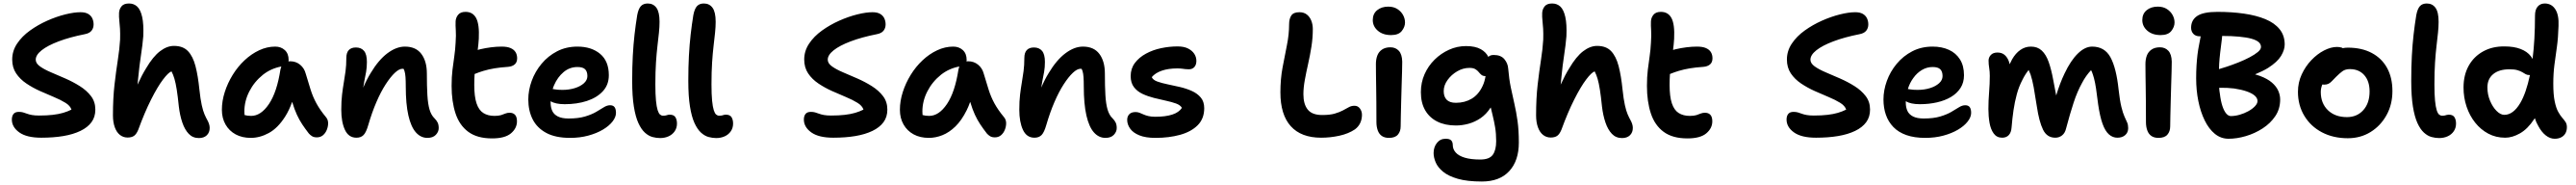

<svg xmlns="http://www.w3.org/2000/svg" viewBox="-20 -780 14782 1060"><path d="M217 9Q133 9 90.5 -21.5Q48 -52 48 -95Q48 -115 57.5 -127Q67 -139 88 -139Q102 -139 112.5 -136Q123 -133 135 -128.5Q147 -124 163.5 -121Q180 -118 204 -118Q249 -118 283 -122Q317 -126 342.5 -133.5Q368 -141 390 -152Q383 -174 355.5 -191Q328 -208 289.5 -224Q251 -240 209.5 -258.5Q168 -277 131.5 -301.5Q95 -326 72.5 -359.5Q50 -393 50 -439Q50 -488 78 -530Q106 -572 152 -605Q198 -638 251 -661.5Q304 -685 354.5 -697.5Q405 -710 442 -710Q469 -710 485.5 -700.5Q502 -691 509.5 -675Q517 -659 517 -640Q517 -619 505 -604Q493 -589 466 -584Q380 -567 316.5 -543Q253 -519 219 -492Q185 -465 185 -438Q185 -417 209.5 -399.5Q234 -382 273 -365.5Q312 -349 355.5 -330Q399 -311 438 -286.5Q477 -262 502 -229.5Q527 -197 527 -152Q527 -110 505 -80Q483 -50 441.5 -30Q400 -10 343.5 -0.5Q287 9 217 9Z M712 8Q687 8 668 -7Q649 -22 638.5 -51Q628 -80 628 -119Q628 -217 637 -295Q646 -373 656 -436.5Q666 -500 669 -553Q670 -589 668.5 -615Q667 -641 664.5 -662.5Q662 -684 663 -706Q664 -727 677 -743.5Q690 -760 720 -760Q748 -760 767 -742.5Q786 -725 795.5 -683.5Q805 -642 802 -572Q798 -523 789 -465Q780 -407 773 -335Q771 -315 769 -295Q794 -350 819 -390Q858 -456 898 -486.5Q938 -517 978 -517Q1030 -517 1058.5 -487Q1087 -457 1101.5 -401.5Q1116 -346 1124 -267Q1130 -211 1137.5 -177.5Q1145 -144 1153.5 -124.5Q1162 -105 1171 -89Q1176 -80 1179.5 -69Q1183 -58 1183 -47Q1183 -21 1166.5 -5Q1150 11 1121 11Q1086 11 1063 -13Q1040 -37 1026 -78Q1012 -119 1006 -170Q1000 -229 994 -266.5Q988 -304 981 -328Q974 -352 964 -371Q946 -365 915 -324Q884 -283 847 -210Q810 -137 773 -36Q762 -10 748 -1Q734 8 712 8Z M1419 10Q1369 10 1332 -10Q1295 -30 1274 -66.5Q1253 -103 1253 -151Q1253 -201 1269.5 -252.5Q1286 -304 1315 -351Q1344 -398 1383 -434.5Q1422 -471 1467 -492Q1512 -513 1559 -513Q1592 -513 1614 -493Q1636 -473 1636 -436Q1636 -432 1635 -428Q1640 -429 1644 -429Q1678 -429 1702 -409Q1726 -389 1734 -358Q1749 -308 1762 -266.5Q1775 -225 1795.5 -187.5Q1816 -150 1850 -109Q1862 -95 1862.5 -76Q1863 -57 1855.5 -37.5Q1848 -18 1833.5 -5.5Q1819 7 1798 7Q1781 7 1770.5 0.5Q1760 -6 1752 -15Q1731 -42 1714 -67.5Q1697 -93 1683 -123.5Q1669 -154 1657 -194Q1657 -195 1656 -196Q1639 -148 1616 -112Q1574 -46 1522.5 -18Q1471 10 1419 10ZM1594 -399Q1535 -388 1489 -352Q1439 -312 1410.5 -256.5Q1382 -201 1382 -141Q1382 -131 1383 -121Q1399 -116 1421 -116Q1477 -116 1523 -184Q1569 -252 1589 -382Q1591 -391 1594 -399Z M2432 10Q2394 10 2366 -21.5Q2338 -53 2323 -118.5Q2308 -184 2308 -285Q2308 -317 2306.5 -338Q2305 -359 2301 -372Q2299 -379 2295 -386Q2292 -386 2289 -386Q2270 -386 2245 -362.5Q2220 -339 2192.5 -296.5Q2165 -254 2139.5 -195Q2114 -136 2093 -64Q2081 -22 2066 -6.5Q2051 9 2025 9Q1980 9 1959 -36Q1938 -81 1938 -151Q1938 -201 1942.5 -238Q1947 -275 1952.5 -307Q1958 -339 1962.5 -372.5Q1967 -406 1967 -448Q1967 -478 1981 -493Q1995 -508 2022 -508Q2052 -508 2068.5 -488.5Q2085 -469 2085 -425Q2085 -394 2080.5 -368.5Q2076 -343 2070 -314Q2067 -297 2064 -278Q2084 -325 2107 -362Q2152 -437 2203 -475Q2254 -513 2303 -513Q2366 -513 2397.5 -471Q2429 -429 2429 -359Q2429 -286 2432 -235Q2435 -184 2444.5 -152Q2454 -120 2473 -102Q2485 -90 2491 -77.5Q2497 -65 2497 -46Q2497 -25 2480.5 -7.5Q2464 10 2432 10Z M2803 13Q2718 13 2667 -24.5Q2616 -62 2593.5 -130Q2571 -198 2571 -288Q2571 -339 2576 -380Q2581 -421 2586.5 -458Q2592 -495 2594 -536Q2597 -579 2595 -606.5Q2593 -634 2594 -658Q2595 -679 2608.5 -695.5Q2622 -712 2651 -712Q2693 -712 2712 -676Q2731 -640 2727 -558Q2725 -525 2721 -496Q2721 -495 2721 -494Q2728 -496 2736 -498Q2766 -505 2797.5 -509Q2829 -513 2858 -513Q2890 -513 2909.5 -504.5Q2929 -496 2938 -481Q2947 -466 2947 -446Q2947 -423 2933 -411Q2919 -399 2895 -397Q2851 -394 2817.5 -388.5Q2784 -383 2754 -374Q2730 -367 2703 -356Q2701 -327 2701 -293Q2701 -227 2714 -188Q2727 -149 2753 -132.5Q2779 -116 2817 -116Q2841 -116 2855 -120.5Q2869 -125 2879.5 -129.5Q2890 -134 2904 -134Q2924 -134 2935 -122Q2946 -110 2946 -85Q2946 -45 2911.5 -16Q2877 13 2803 13Z M3251 10Q3167 10 3114 -18.5Q3061 -47 3036 -96.5Q3011 -146 3011 -210Q3011 -263 3030.5 -316.5Q3050 -370 3087 -414.5Q3124 -459 3176 -486Q3228 -513 3293 -513Q3373 -513 3423 -471.5Q3473 -430 3473 -349Q3473 -294 3438.5 -257Q3404 -220 3347 -201.5Q3290 -183 3220 -183Q3167 -183 3139 -200Q3139 -196 3139 -193Q3139 -165 3148.5 -144.5Q3158 -124 3181 -112.5Q3204 -101 3242 -101Q3298 -101 3336.5 -112.5Q3375 -124 3400.5 -139Q3426 -154 3444.5 -165.5Q3463 -177 3480 -177Q3498 -177 3506 -166Q3514 -155 3514 -133Q3514 -109 3494 -83.5Q3474 -58 3438.5 -37Q3403 -16 3355 -3Q3307 10 3251 10ZM3151 -270Q3157 -269 3164 -268Q3179 -265 3207 -265Q3245 -265 3277.5 -275Q3310 -285 3330 -303Q3350 -321 3350 -344Q3350 -370 3337 -383Q3324 -396 3293 -396Q3248 -396 3213.5 -367Q3179 -338 3159 -292Q3154 -281 3151 -270Z M3767 11Q3746 11 3723.5 5Q3701 -1 3680 -20Q3659 -39 3642.5 -75Q3626 -111 3616.5 -170Q3607 -229 3607 -317Q3607 -396 3610.5 -460.5Q3614 -525 3620.5 -582Q3627 -639 3636 -694Q3643 -730 3657 -745Q3671 -760 3696 -760Q3728 -760 3746 -735.5Q3764 -711 3764 -655Q3764 -626 3760.5 -592.5Q3757 -559 3752 -517Q3747 -475 3743.5 -421.5Q3740 -368 3740 -297Q3740 -239 3743.5 -203.5Q3747 -168 3753 -149Q3759 -130 3767 -123.5Q3775 -117 3784 -117Q3794 -117 3800 -118.5Q3806 -120 3811 -121.5Q3816 -123 3822 -123Q3846 -123 3855 -108.5Q3864 -94 3864 -72Q3864 -47 3851 -28Q3838 -9 3816 1Q3794 11 3767 11Z M4089 11Q4068 11 4045.5 5Q4023 -1 4002 -20Q3981 -39 3964.5 -75Q3948 -111 3938.5 -170Q3929 -229 3929 -317Q3929 -396 3932.5 -460.5Q3936 -525 3942.5 -582Q3949 -639 3958 -694Q3965 -730 3979 -745Q3993 -760 4018 -760Q4050 -760 4068 -735.5Q4086 -711 4086 -655Q4086 -626 4082.5 -592.5Q4079 -559 4074 -517Q4069 -475 4065.5 -421.5Q4062 -368 4062 -297Q4062 -239 4065.5 -203.5Q4069 -168 4075 -149Q4081 -130 4089 -123.5Q4097 -117 4106 -117Q4116 -117 4122 -118.5Q4128 -120 4133 -121.5Q4138 -123 4144 -123Q4168 -123 4177 -108.5Q4186 -94 4186 -72Q4186 -47 4173 -28Q4160 -9 4138 1Q4116 11 4089 11Z M4761 9Q4677 9 4634.5 -21.5Q4592 -52 4592 -95Q4592 -115 4601.5 -127Q4611 -139 4632 -139Q4646 -139 4656.5 -136Q4667 -133 4679 -128.5Q4691 -124 4707.5 -121Q4724 -118 4748 -118Q4793 -118 4827 -122Q4861 -126 4886.5 -133.5Q4912 -141 4934 -152Q4927 -174 4899.5 -191Q4872 -208 4833.5 -224Q4795 -240 4753.5 -258.5Q4712 -277 4675.5 -301.5Q4639 -326 4616.5 -359.5Q4594 -393 4594 -439Q4594 -488 4622 -530Q4650 -572 4696 -605Q4742 -638 4795 -661.5Q4848 -685 4898.5 -697.5Q4949 -710 4986 -710Q5013 -710 5029.5 -700.5Q5046 -691 5053.5 -675Q5061 -659 5061 -640Q5061 -619 5049 -604Q5037 -589 5010 -584Q4924 -567 4860.5 -543Q4797 -519 4763 -492Q4729 -465 4729 -438Q4729 -417 4753.5 -399.5Q4778 -382 4817 -365.5Q4856 -349 4899.5 -330Q4943 -311 4982 -286.5Q5021 -262 5046 -229.5Q5071 -197 5071 -152Q5071 -110 5049 -80Q5027 -50 4985.5 -30Q4944 -10 4887.5 -0.5Q4831 9 4761 9Z M5309 10Q5259 10 5222 -10Q5185 -30 5164 -66.5Q5143 -103 5143 -151Q5143 -201 5159.5 -252.5Q5176 -304 5205 -351Q5234 -398 5273 -434.5Q5312 -471 5357 -492Q5402 -513 5449 -513Q5482 -513 5504 -493Q5526 -473 5526 -436Q5526 -432 5525 -428Q5530 -429 5534 -429Q5568 -429 5592 -409Q5616 -389 5624 -358Q5639 -308 5652 -266.5Q5665 -225 5685.5 -187.5Q5706 -150 5740 -109Q5752 -95 5752.5 -76Q5753 -57 5745.5 -37.5Q5738 -18 5723.5 -5.5Q5709 7 5688 7Q5671 7 5660.5 0.5Q5650 -6 5642 -15Q5621 -42 5604 -67.5Q5587 -93 5573 -123.5Q5559 -154 5547 -194Q5547 -195 5546 -196Q5537 -170 5526 -148Q5497 -90 5461.5 -55.5Q5426 -21 5387 -5.5Q5348 10 5309 10ZM5484 -399Q5425 -388 5379 -352Q5329 -312 5300.5 -256.5Q5272 -201 5272 -141Q5272 -131 5273 -121Q5289 -116 5311 -116Q5367 -116 5413 -184Q5459 -252 5479 -382Q5481 -391 5484 -399Z M6322 10Q6284 10 6256 -21.5Q6228 -53 6213 -118.5Q6198 -184 6198 -285Q6198 -317 6196.5 -338Q6195 -359 6191 -372Q6189 -379 6185 -386Q6182 -386 6179 -386Q6160 -386 6135 -362.5Q6110 -339 6082.5 -296.5Q6055 -254 6029.5 -195Q6004 -136 5983 -64Q5971 -22 5956 -6.5Q5941 9 5915 9Q5870 9 5849 -36Q5828 -81 5828 -151Q5828 -201 5832.5 -238Q5837 -275 5842.5 -307Q5848 -339 5852.5 -372.5Q5857 -406 5857 -448Q5857 -478 5871 -493Q5885 -508 5912 -508Q5942 -508 5958.5 -488.5Q5975 -469 5975 -425Q5975 -394 5970.5 -368.5Q5966 -343 5960 -314Q5957 -297 5954 -278Q5974 -325 5997 -362Q6042 -437 6093 -475Q6144 -513 6193 -513Q6256 -513 6287.5 -471Q6319 -429 6319 -359Q6319 -286 6322 -235Q6325 -184 6334.5 -152Q6344 -120 6363 -102Q6375 -90 6381 -77.5Q6387 -65 6387 -46Q6387 -25 6370.5 -7.5Q6354 10 6322 10Z M6609 10Q6553 10 6517 -4.5Q6481 -19 6464 -43Q6447 -67 6447 -93Q6447 -113 6459 -125.5Q6471 -138 6495 -138Q6507 -138 6517.5 -134Q6528 -130 6540 -124.5Q6552 -119 6568.5 -115Q6585 -111 6609 -111Q6667 -111 6705.5 -123.5Q6744 -136 6761 -162Q6752 -178 6727 -187Q6702 -196 6669 -203Q6636 -210 6600.5 -219Q6565 -228 6535 -242Q6505 -256 6486 -280.5Q6467 -305 6467 -344Q6467 -387 6491 -419Q6515 -451 6554.5 -472.5Q6594 -494 6641.5 -504Q6689 -514 6736 -514Q6773 -514 6796.5 -502Q6820 -490 6832 -471.5Q6844 -453 6844 -431Q6844 -409 6832.5 -396Q6821 -383 6801 -383Q6790 -383 6781 -384Q6772 -385 6761.5 -386.5Q6751 -388 6734 -388Q6683 -388 6645.5 -375Q6608 -362 6588 -338Q6595 -322 6619.5 -313Q6644 -304 6678.5 -297Q6713 -290 6749.5 -281.5Q6786 -273 6817.5 -259Q6849 -245 6869 -221.5Q6889 -198 6889 -160Q6889 -100 6851.5 -62.5Q6814 -25 6750.5 -7.5Q6687 10 6609 10Z M7560 9Q7445 9 7385.5 -57Q7326 -123 7326 -251Q7326 -327 7338.5 -393.5Q7351 -460 7363.5 -521.5Q7376 -583 7376 -641Q7376 -672 7388.5 -691Q7401 -710 7435 -710Q7461 -710 7478 -696.5Q7495 -683 7503.5 -661Q7512 -639 7512 -614Q7512 -563 7504 -512.5Q7496 -462 7485 -413.5Q7474 -365 7466 -321Q7458 -277 7458 -240Q7458 -183 7483 -152Q7508 -121 7566 -121Q7610 -121 7637.5 -129Q7665 -137 7684 -147Q7703 -157 7718 -165.5Q7733 -174 7751 -174Q7771 -174 7782.5 -158Q7794 -142 7794 -122Q7794 -98 7784.5 -76.5Q7775 -55 7754 -39Q7717 -14 7665 -2.5Q7613 9 7560 9Z M7949 10Q7924 10 7908 -1Q7892 -12 7884.5 -33Q7877 -54 7877 -80Q7877 -149 7876.5 -197Q7876 -245 7875.5 -280.5Q7875 -316 7874.5 -347Q7874 -378 7874 -413Q7874 -440 7882 -461.5Q7890 -483 7909 -496Q7928 -509 7957 -509Q7987 -509 8005.5 -489Q8024 -469 8025 -427Q8025 -406 8024 -369.5Q8023 -333 8021.5 -288Q8020 -243 8019 -198.5Q8018 -154 8017 -116Q8016 -78 8016 -56Q8016 -27 8000 -8.5Q7984 10 7949 10ZM7961 -579Q7914 -579 7885 -604Q7856 -629 7856 -665Q7856 -701 7881 -721.5Q7906 -742 7945 -742Q7976 -742 7997.5 -728Q8019 -714 8030 -693.5Q8041 -673 8041 -651Q8041 -626 8022.5 -602.5Q8004 -579 7961 -579Z M8482 260Q8398 260 8344 244.5Q8290 229 8259.5 204Q8229 179 8217 150.5Q8205 122 8205 97Q8205 63 8224 39Q8243 15 8274 15Q8297 15 8306 24.5Q8315 34 8315 51Q8315 75 8332 94Q8349 113 8384 123.5Q8419 134 8473 134Q8525 134 8544.5 107Q8564 80 8564 29Q8564 -15 8558 -50.5Q8552 -86 8544 -118Q8538 -141 8533 -164Q8532 -163 8531 -162Q8507 -125 8474.5 -103Q8442 -81 8405.5 -71Q8369 -61 8333 -61Q8271 -61 8226 -83.5Q8181 -106 8156.5 -148.5Q8132 -191 8132 -252Q8132 -307 8153 -354.5Q8174 -402 8210.5 -438Q8247 -474 8293.5 -495Q8340 -516 8391 -516Q8444 -516 8476 -498Q8506 -481 8519 -454Q8529 -465 8550 -465Q8591 -465 8611 -441Q8631 -417 8633 -387Q8638 -327 8648 -279Q8658 -231 8668.5 -185.5Q8679 -140 8686.5 -87Q8694 -34 8694 37Q8694 141 8639 200.5Q8584 260 8482 260ZM8503 -344Q8503 -344 8502 -344Q8488 -344 8479.5 -351Q8471 -358 8463.5 -367.5Q8456 -377 8444 -384Q8432 -391 8411 -391Q8374 -391 8340.5 -371.5Q8307 -352 8285 -321.5Q8263 -291 8263 -258Q8263 -226 8280 -208.5Q8297 -191 8333 -191Q8384 -191 8423.5 -214.5Q8463 -238 8486 -287Q8498 -312 8503 -344Z M8877 8Q8852 8 8833 -7Q8814 -22 8803.5 -51Q8793 -80 8793 -119Q8793 -217 8802 -295Q8811 -373 8821 -436.5Q8831 -500 8834 -553Q8835 -589 8833.5 -615Q8832 -641 8829.5 -662.5Q8827 -684 8828 -706Q8829 -727 8842 -743.5Q8855 -760 8885 -760Q8913 -760 8932 -742.5Q8951 -725 8960.5 -683.5Q8970 -642 8967 -572Q8963 -523 8954 -465Q8945 -407 8938 -335Q8936 -315 8934 -295Q8959 -350 8984 -390Q9023 -456 9063 -486.5Q9103 -517 9143 -517Q9195 -517 9223.5 -487Q9252 -457 9266.5 -401.5Q9281 -346 9289 -267Q9295 -211 9302.5 -177.5Q9310 -144 9318.5 -124.5Q9327 -105 9336 -89Q9341 -80 9344.5 -69Q9348 -58 9348 -47Q9348 -21 9331.5 -5Q9315 11 9286 11Q9251 11 9228 -13Q9205 -37 9191 -78Q9177 -119 9171 -170Q9165 -229 9159 -266.5Q9153 -304 9146 -328Q9139 -352 9129 -371Q9111 -365 9080 -324Q9049 -283 9012 -210Q8975 -137 8938 -36Q8927 -10 8913 -1Q8899 8 8877 8Z M9661 13Q9576 13 9525 -24.5Q9474 -62 9451.5 -130Q9429 -198 9429 -288Q9429 -339 9434 -380Q9439 -421 9444.5 -458Q9450 -495 9452 -536Q9455 -579 9453 -606.5Q9451 -634 9452 -658Q9453 -679 9466.5 -695.5Q9480 -712 9509 -712Q9551 -712 9570 -676Q9589 -640 9585 -558Q9583 -525 9579 -496Q9579 -495 9579 -494Q9586 -496 9594 -498Q9624 -505 9655.5 -509Q9687 -513 9716 -513Q9748 -513 9767.5 -504.5Q9787 -496 9796 -481Q9805 -466 9805 -446Q9805 -423 9791 -411Q9777 -399 9753 -397Q9709 -394 9675.5 -388.5Q9642 -383 9612 -374Q9588 -367 9561 -356Q9559 -327 9559 -293Q9559 -227 9572 -188Q9585 -149 9611 -132.5Q9637 -116 9675 -116Q9699 -116 9713 -120.5Q9727 -125 9737.5 -129.5Q9748 -134 9762 -134Q9782 -134 9793 -122Q9804 -110 9804 -85Q9804 -45 9769.5 -16Q9735 13 9661 13Z M10399 9Q10315 9 10272.5 -21.5Q10230 -52 10230 -95Q10230 -115 10239.5 -127Q10249 -139 10270 -139Q10284 -139 10294.5 -136Q10305 -133 10317 -128.5Q10329 -124 10345.5 -121Q10362 -118 10386 -118Q10431 -118 10465 -122Q10499 -126 10524.5 -133.5Q10550 -141 10572 -152Q10565 -174 10537.5 -191Q10510 -208 10471.5 -224Q10433 -240 10391.5 -258.5Q10350 -277 10313.5 -301.5Q10277 -326 10254.5 -359.5Q10232 -393 10232 -439Q10232 -488 10260 -530Q10288 -572 10334 -605Q10380 -638 10433 -661.5Q10486 -685 10536.5 -697.5Q10587 -710 10624 -710Q10651 -710 10667.5 -700.5Q10684 -691 10691.5 -675Q10699 -659 10699 -640Q10699 -619 10687 -604Q10675 -589 10648 -584Q10562 -567 10498.5 -543Q10435 -519 10401 -492Q10367 -465 10367 -438Q10367 -417 10391.5 -399.5Q10416 -382 10455 -365.5Q10494 -349 10537.5 -330Q10581 -311 10620 -286.5Q10659 -262 10684 -229.5Q10709 -197 10709 -152Q10709 -110 10687 -80Q10665 -50 10623.5 -30Q10582 -10 10525.5 -0.5Q10469 9 10399 9Z M11026 10Q10963 10 10917.5 -6Q10872 -22 10843 -52Q10814 -82 10800 -122Q10786 -162 10786 -210Q10786 -263 10805.5 -316.5Q10825 -370 10862 -414.5Q10899 -459 10951 -486Q11003 -513 11068 -513Q11121 -513 11161.5 -494.5Q11202 -476 11225 -439.5Q11248 -403 11248 -349Q11248 -307 11228 -276Q11208 -245 11173.5 -224.5Q11139 -204 11093 -193.5Q11047 -183 10995 -183Q10942 -183 10914 -200Q10914 -196 10914 -193Q10914 -165 10923.5 -144.5Q10933 -124 10956 -112.5Q10979 -101 11017 -101Q11073 -101 11111.5 -112.5Q11150 -124 11175.5 -139Q11201 -154 11219.5 -165.5Q11238 -177 11255 -177Q11273 -177 11281 -166Q11289 -155 11289 -133Q11289 -109 11269 -83.5Q11249 -58 11213.5 -37Q11178 -16 11130 -3Q11082 10 11026 10ZM10926 -270Q10932 -269 10939 -268Q10954 -265 10982 -265Q11020 -265 11052.5 -275Q11085 -285 11105 -303Q11125 -321 11125 -344Q11125 -370 11112 -383Q11099 -396 11068 -396Q11035 -396 11006.5 -379Q10978 -362 10958 -334Q10937 -306 10926 -270Z M11467 9Q11436 9 11418.5 -15Q11401 -39 11394.5 -76.5Q11388 -114 11388 -155Q11388 -202 11392 -251Q11396 -300 11396 -346Q11396 -370 11392.5 -391Q11389 -412 11389 -433Q11389 -451 11402 -465Q11415 -479 11440 -479Q11466 -479 11482 -464.5Q11498 -450 11506 -427Q11508 -420 11510 -412Q11517 -427 11524 -440Q11544 -475 11571.5 -494Q11599 -513 11632 -513Q11670 -513 11694.5 -490Q11719 -467 11734 -424.5Q11749 -382 11760 -322Q11770 -268 11777 -233Q11798 -303 11825 -359Q11860 -433 11901 -473Q11942 -513 11983 -513Q12055 -513 12088.5 -451.5Q12122 -390 12135 -267Q12142 -204 12151 -167.5Q12160 -131 12169 -111.5Q12178 -92 12184 -78.5Q12190 -65 12190 -46Q12190 -21 12173 -6Q12156 9 12128 9Q12101 9 12079.5 -10Q12058 -29 12043 -70.5Q12028 -112 12018 -180Q12011 -238 12005.5 -273.5Q12000 -309 11994 -331Q11988 -353 11982 -368Q11979 -373 11977 -378Q11947 -346 11926 -306Q11898 -256 11877 -192Q11856 -128 11834 -45Q11828 -18 11811 -4.5Q11794 9 11772 9Q11724 9 11701.5 -37Q11679 -83 11666 -170Q11656 -236 11648 -279.5Q11640 -323 11630 -353Q11625 -366 11619 -379Q11598 -353 11583 -322Q11563 -284 11551 -240Q11539 -196 11532 -148Q11525 -100 11521 -50Q11519 -21 11505 -6Q11491 9 11467 9Z M12364 10Q12339 10 12323 -1Q12307 -12 12299.5 -33Q12292 -54 12292 -80Q12292 -149 12291.5 -197Q12291 -245 12290.5 -280.5Q12290 -316 12289.5 -347Q12289 -378 12289 -413Q12289 -440 12297 -461.5Q12305 -483 12324 -496Q12343 -509 12372 -509Q12402 -509 12420.5 -489Q12439 -469 12440 -427Q12440 -406 12439 -369.5Q12438 -333 12436.5 -288Q12435 -243 12434 -198.5Q12433 -154 12432 -116Q12431 -78 12431 -56Q12431 -27 12415 -8.5Q12399 10 12364 10ZM12376 -579Q12329 -579 12300 -604Q12271 -629 12271 -665Q12271 -701 12296 -721.5Q12321 -742 12360 -742Q12391 -742 12412.5 -728Q12434 -714 12445 -693.5Q12456 -673 12456 -651Q12456 -626 12437.5 -602.5Q12419 -579 12376 -579Z M12766 15Q12722 15 12687.5 -13Q12653 -41 12629 -90Q12605 -139 12592.5 -201Q12580 -263 12580 -331Q12580 -371 12582 -403.5Q12584 -436 12587.5 -466Q12591 -496 12598 -530Q12601 -549 12606 -572Q12603 -572 12601 -572Q12577 -572 12564 -586Q12551 -600 12551 -621Q12551 -665 12586 -688.5Q12621 -712 12702 -712Q12784 -712 12854 -702Q12924 -692 12976.5 -670.5Q13029 -649 13058.5 -613Q13088 -577 13088 -525Q13088 -494 13067 -459.5Q13046 -425 12993 -391Q12962 -372 12918 -354Q12933 -350 12946 -345Q12989 -329 13014.5 -307Q13040 -285 13051 -260Q13062 -235 13062 -210Q13062 -156 13034 -114.5Q13006 -73 12961 -44Q12916 -15 12864.5 0Q12813 15 12766 15ZM12729 -574Q12729 -567 12728 -560Q12722 -514 12718 -480Q12714 -446 12712 -414Q12711 -400 12711 -384Q12731 -390 12756 -398Q12789 -409 12823 -422.5Q12857 -436 12886.5 -451.5Q12916 -467 12934 -482Q12952 -497 12952 -511Q12952 -527 12939 -538.5Q12926 -550 12898 -558Q12870 -566 12826 -570Q12785 -574 12729 -574ZM12712 -277Q12713 -259 12716 -243Q12721 -201 12730.5 -172.5Q12740 -144 12752.5 -129.5Q12765 -115 12779 -115Q12803 -115 12829.5 -122.5Q12856 -130 12879.5 -143Q12903 -156 12917.5 -171.5Q12932 -187 12932 -201Q12932 -218 12916 -232Q12900 -246 12869.5 -256.5Q12839 -267 12798 -273Q12759 -278 12712 -277Z M13450 12Q13366 12 13301.5 -22Q13237 -56 13200.5 -116.5Q13164 -177 13164 -254Q13164 -307 13185.5 -353.5Q13207 -400 13241 -435.5Q13275 -471 13314 -491Q13353 -511 13388 -511Q13403 -511 13416 -507Q13418 -505 13421 -504Q13435 -507 13450 -507Q13530 -507 13587.5 -476.5Q13645 -446 13675.5 -390.5Q13706 -335 13706 -258Q13706 -181 13672 -120Q13638 -59 13580.5 -23.5Q13523 12 13450 12ZM13304 -296Q13295 -275 13295 -253Q13295 -188 13336 -148.5Q13377 -109 13445 -109Q13503 -109 13539 -149Q13575 -189 13575 -256Q13575 -315 13544.5 -349.5Q13514 -384 13462 -384Q13436 -384 13419.5 -372Q13403 -360 13383 -340Q13368 -325 13358.5 -315Q13349 -305 13339 -300Q13329 -295 13314 -295Q13309 -295 13304 -296Z M13974 11Q13953 11 13930.5 5Q13908 -1 13887 -20Q13866 -39 13849.5 -75Q13833 -111 13823.5 -170Q13814 -229 13814 -317Q13814 -396 13817.5 -460.5Q13821 -525 13827.5 -582Q13834 -639 13843 -694Q13850 -730 13864 -745Q13878 -760 13903 -760Q13935 -760 13953 -735.5Q13971 -711 13971 -655Q13971 -626 13967.5 -592.5Q13964 -559 13959 -517Q13954 -475 13950.5 -421.5Q13947 -368 13947 -297Q13947 -239 13950.5 -203.5Q13954 -168 13960 -149Q13966 -130 13974 -123.5Q13982 -117 13991 -117Q14001 -117 14007 -118.5Q14013 -120 14018 -121.5Q14023 -123 14029 -123Q14053 -123 14062 -108.5Q14071 -94 14071 -72Q14071 -47 14058 -28Q14045 -9 14023 1Q14001 11 13974 11Z M14353 9Q14300 9 14256.5 -14Q14213 -37 14181 -77Q14149 -117 14131.5 -169Q14114 -221 14114 -279Q14114 -350 14143.5 -403Q14173 -456 14226.5 -485.5Q14280 -515 14350 -514Q14403 -514 14441 -499.5Q14479 -485 14500 -458Q14506 -450 14510 -442Q14524 -550 14524 -690Q14524 -725 14539.5 -742.5Q14555 -760 14580 -760Q14619 -760 14640.5 -727Q14662 -694 14659 -631Q14657 -562 14649.5 -510Q14642 -458 14635.5 -408.5Q14629 -359 14629 -300Q14629 -238 14637 -199.5Q14645 -161 14657 -139.5Q14669 -118 14680.5 -105Q14692 -92 14699.5 -80.5Q14707 -69 14707 -51Q14707 -32 14699 -17Q14691 -2 14675 6.5Q14659 15 14637 15Q14610 15 14585.5 -4.5Q14561 -24 14543 -58Q14531 -78 14523 -103Q14521 -100 14519 -97Q14482 -41 14438 -16Q14394 9 14353 9ZM14495 -350Q14493 -350 14491 -350Q14479 -350 14470.5 -355Q14462 -360 14451 -366.5Q14440 -373 14423 -378Q14406 -383 14378 -383Q14318 -383 14284.5 -355.5Q14251 -328 14251 -279Q14251 -239 14266 -203Q14281 -167 14303.5 -144.5Q14326 -122 14348 -122Q14399 -122 14439 -189Q14473 -246 14495 -350Z"/></svg>

Font: Shantell Sans Light SemiBold
Style: Regular
Weight: 600
Version: Version 1.008;[ac192a2d6]